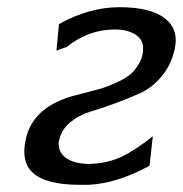

<svg xmlns="http://www.w3.org/2000/svg" viewBox="-20 -507 509 534"><path d="M405 -128 396 -46Q306 3 227 7H196Q109 6 73 -25Q37 -56 52 -121Q71 -207 179 -239Q185 -241 215 -248.5Q245 -256 260.5 -260.5Q276 -265 303 -277Q330 -289 343.5 -301Q357 -313 368 -332.5Q379 -352 378 -376Q377 -398 355.5 -411.5Q334 -425 299 -425Q226 -425 165 -376Q143 -369 137 -366L144 -440Q228 -487 312 -487Q399 -487 438.5 -456Q478 -425 466 -371Q456 -326 429.5 -294.5Q403 -263 370 -248Q337 -233 300 -219.5Q263 -206 231.5 -196.5Q200 -187 176 -167.5Q152 -148 145 -119Q142 -110 144 -100Q146 -78 168.5 -64.5Q191 -51 230 -51Q280 -53 318 -71Q356 -89 405 -128Z"/></svg>

Font: Coval
Style: Book Italic
Weight: 350
Foundry: Context Ltd
Version: Version 001.000